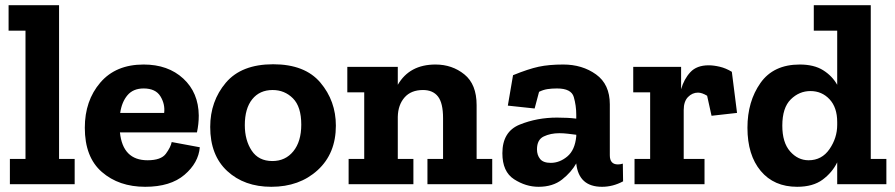

<svg xmlns="http://www.w3.org/2000/svg" viewBox="-20 -708 3441 738"><path d="M267 0H18V-97H78V-590H13V-688H207V-97H267Z M748 -142Q743 -82 689 -36Q635 10 538 10Q437 10 371.5 -47Q306 -104 306 -217Q306 -321 365.5 -390.5Q425 -460 532 -460Q626 -460 684.5 -406Q743 -352 744 -264Q744 -231 737 -199H441Q452 -92 547 -92Q599 -92 617.5 -117Q636 -142 640 -162ZM611 -274Q615 -308 596.5 -338Q578 -368 532 -368Q492 -368 470 -342Q448 -316 442 -274Z M1271 -225Q1271 -118 1201 -54Q1131 10 1023 10Q919 10 853.5 -50.5Q788 -111 788 -220Q788 -319 848 -390Q908 -461 1030 -461Q1152 -461 1211.5 -390.5Q1271 -320 1271 -225ZM1138 -229Q1138 -298 1106 -330Q1074 -362 1028 -362Q978 -362 949.5 -326.5Q921 -291 921 -227Q921 -169 947.5 -129Q974 -89 1027 -89Q1077 -89 1107.5 -126.5Q1138 -164 1138 -229Z M1872 0H1623V-97H1683V-254Q1683 -312 1663.5 -337Q1644 -362 1606 -362Q1560 -362 1535 -333.5Q1510 -305 1509 -259V-97H1569V0H1320V-97H1380V-353H1315V-451H1509V-382Q1554 -460 1654 -460Q1718 -460 1765 -422Q1812 -384 1812 -304V-97H1872Z M1952 -419Q2011 -443 2050.5 -451.5Q2090 -460 2145 -460Q2218 -460 2271 -422Q2324 -384 2324 -307V-111Q2324 -76 2355 -76Q2364 -76 2374 -79L2375 -11Q2336 10 2294 10Q2205 10 2195 -79V-80Q2176 -46 2140.5 -18Q2105 10 2050 10Q2001 10 1956 -19Q1911 -48 1911 -119Q1911 -202 1977.5 -229Q2044 -256 2121 -256Q2164 -256 2195 -252V-267Q2195 -302 2185.5 -335Q2176 -368 2121 -368Q2101 -368 2084.5 -365.5Q2068 -363 2052 -355L2035 -291L1932 -302ZM2195 -184V-190Q2179 -192 2162.5 -194Q2146 -196 2130 -196Q2096 -196 2070 -183.5Q2044 -171 2044 -134Q2044 -112 2056 -97Q2068 -82 2097 -82Q2131 -82 2160.5 -106.5Q2190 -131 2195 -184Z M2704 -457Q2723 -457 2746.5 -451.5Q2770 -446 2793 -432L2813 -274L2715 -263L2698 -340Q2678 -352 2663 -352Q2641 -352 2624.5 -335Q2608 -318 2608 -285V-97H2688V0H2419V-97H2479V-353H2414V-451H2598V-365Q2609 -404 2633.5 -430.5Q2658 -457 2704 -457Z M3387 0H3198V-84Q3179 -45 3142 -17.5Q3105 10 3044 10Q2955 10 2904 -51Q2853 -112 2853 -217Q2853 -318 2903 -389Q2953 -460 3054 -460Q3109 -460 3144 -438Q3179 -416 3198 -382V-590H3108V-688H3327V-97H3387ZM3198 -228V-239Q3198 -295 3168.5 -326.5Q3139 -358 3095 -358Q3052 -358 3019.5 -326Q2987 -294 2987 -225Q2987 -160 3017 -126Q3047 -92 3088 -92Q3139 -92 3168.5 -135Q3198 -178 3198 -228Z"/></svg>

Font: Zilla Slab Bold
Style: Bold
Weight: 700
Designer: Typotheque.com
Foundry: Typotheque type foundry
Version: Version 1.1; 2017; ttfautohint (v1.6)